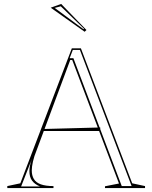

<svg xmlns="http://www.w3.org/2000/svg" viewBox="-20 -953 772 973"><path d="M17 0V-10L83 -24L344 -708H390L650 -24L715 -10V0H512V-9L583 -23L346 -649H336L165 -190Q153 -161 147 -134.5Q141 -108 141 -89Q141 -64 151.5 -46Q162 -28 186.5 -19Q211 -10 251 -10V0ZM190 -289V-299L488 -307V-289ZM597 -10H647L385 -700H349L333 -658H352ZM87 -8H183Q156 -19 142.5 -37.5Q129 -56 129 -86Q129 -99 132 -114Q135 -129 142 -148ZM409 -792 237 -914 290 -933 418 -801ZM406 -807 288 -921 257 -913 403 -805Z"/></svg>

Font: Kalnia Glaze Thin Light
Style: Regular
Weight: 300
Version: Version 1.110